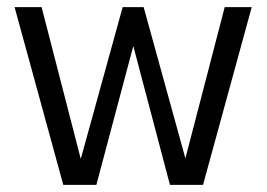

<svg xmlns="http://www.w3.org/2000/svg" viewBox="-20 -520 750 540"><path d="M187 0 325 -500H384L251 0ZM158 0 21 -500H97L226 0ZM482 0 612 -500H688L551 0ZM458 0 326 -500H384L522 0Z"/></svg>

Font: Haskoy
Style: Regular
Weight: 400
Designer: Ertekin Erdin
Foundry: Ertekin Erdin
Version: Version 1.500